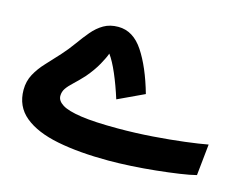

<svg xmlns="http://www.w3.org/2000/svg" viewBox="-81 -651 1012 797"><g transform="rotate(15 425.0 -252.5)"><path d="M440 21Q314 21 220.5 2.5Q127 -16 75.5 -58.5Q24 -101 24 -172Q24 -209 40.5 -239.5Q57 -270 83.5 -298Q110 -326 137 -356Q163 -385 184 -414.5Q205 -444 226.5 -469.5Q248 -495 274.5 -510.5Q301 -526 337 -526Q401 -526 444.5 -460.5Q488 -395 519 -286L406 -233Q388 -290 368 -336.5Q348 -383 329 -409Q323 -391 305.5 -359.5Q288 -328 259 -294Q235 -268 216.5 -251Q198 -234 188 -219.5Q178 -205 178 -187Q178 -166 202.5 -150.5Q227 -135 284.5 -126.5Q342 -118 443 -118Q519 -118 593 -123.5Q667 -129 727.5 -136.5Q788 -144 825 -151L811 -16Q784 -9 739.5 -2.5Q695 4 642.5 9.5Q590 15 537.5 18Q485 21 440 21Z"/></g></svg>

Font: Noto Sans Arabic ExtCond ExtBd
Style: Regular
Weight: 800
Width: 2
Designer: Monotype Design Team, Nadine Chahine, Nizar Qandah and Khaled Hosny
Foundry: Monotype Imaging Inc.
Version: Version 2.012; ttfautohint (v1.8.4.7-5d5b)